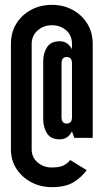

<svg xmlns="http://www.w3.org/2000/svg" viewBox="-20 -763 427 791"><path d="M193.5 8Q147.5 8 109.2 -12Q71 -32 48 -67.2Q25 -102.5 25 -148V-582Q25 -630 47.8 -666.2Q70.5 -702.5 108.8 -722.8Q147 -743 193.5 -743Q241 -743 279 -722.5Q317 -702 339.5 -665.8Q362 -629.5 362 -582V-195H286L276.5 -222Q260 -189 226 -189Q189.5 -189 173.8 -213.5Q158 -238 158 -273V-510Q158 -544 173.8 -568.5Q189.5 -593 225.5 -593Q245.5 -593 258.2 -582.8Q271 -572.5 276.5 -560V-582Q276.5 -617 252.8 -638Q229 -659 193.5 -659Q158.5 -659 134.5 -637Q110.5 -615 110.5 -582V-148Q110.5 -114.5 135 -93.8Q159.5 -73 193.5 -73Q223.5 -73 240.8 -81Q258 -89 269 -104L337 -62Q318.5 -35 285 -13.5Q251.5 8 193.5 8ZM254.5 -254Q276.5 -254 276.5 -280V-502Q276.5 -528 254.5 -528Q233.5 -528 233.5 -502V-280Q233.5 -254 254.5 -254Z"/></svg>

Font: League Gothic SemiCondensed
Style: Regular
Weight: 400
Width: 4
Designer: The League of Moveable Type
Version: Version 2.001